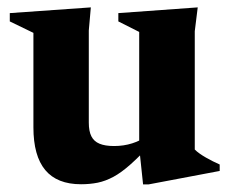

<svg xmlns="http://www.w3.org/2000/svg" viewBox="-20 -487 624 520"><path d="M220.5 -155Q220.5 -131.5 227.5 -117.8Q234.5 -104 249.5 -97.8Q264.5 -91.5 289 -91.5Q315 -91.5 338 -98.8Q361 -106 377 -118.5L391.5 -99.5Q358.5 -64 333.5 -41.8Q308.5 -19.5 287 -8Q265.5 3.5 244.5 7.8Q223.5 12 199.5 12Q134.5 12 102.5 -26.5Q70.5 -65 70.5 -142V-398L6.5 -429V-451.5L226 -467L220.5 -404.5ZM367.5 12.5 357 -87V-400.5L300.5 -429V-451.5L515.5 -467L507.5 -402.5V-82Q513 -76.5 520.8 -71Q528.5 -65.5 537.8 -60.2Q547 -55 556.5 -50.2Q566 -45.5 575 -41.5V-24L382 12.5Z"/></svg>

Font: Newsreader 36pt
Style: Bold
Weight: 700
Designer: Hugues Gentile
Foundry: Production Type
Version: Version 1.003